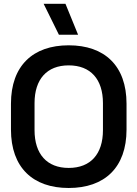

<svg xmlns="http://www.w3.org/2000/svg" viewBox="-20 -946 702 981"><path d="M331 14.5C514 14.5 626.5 -89.5 626.5 -284V-416C626.5 -610.5 514 -714.5 331 -714.5C148.5 -714.5 36 -610.5 36 -416V-284C36 -89.5 148.5 14.5 331 14.5ZM331 -88C219.5 -88 156.5 -159 156.5 -281V-419C156.5 -541 219.5 -612 331 -612C443 -612 506 -541 506 -419V-281C506 -159 443 -88 331 -88ZM314.5 -926.5H203L281 -768.5H379Z"/></svg>

Font: MCL Standard Medium
Style: Regular
Weight: 500
Designer: Květoslav Bartoš
Foundry: Florian Karsten
Version: Version 1.001;Glyphs 3.2.3 (3260)